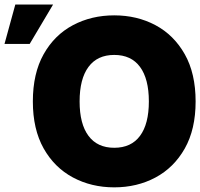

<svg xmlns="http://www.w3.org/2000/svg" viewBox="-45 -804 870 834"><path d="M451.2 9.8Q352.1 9.8 271.7 -33.2Q191.4 -76.2 144.5 -159.4Q97.7 -242.7 97.7 -363.3Q97.7 -484.9 144.5 -568.4Q191.4 -651.9 271.7 -694.6Q352.1 -737.3 451.2 -737.3Q550.3 -737.3 630.4 -694.6Q710.4 -651.9 757.6 -568.4Q804.7 -484.9 804.7 -363.3Q804.7 -242.2 757.6 -158.9Q710.4 -75.7 630.4 -33Q550.3 9.8 451.2 9.8ZM451.2 -162.1Q524.9 -162.1 563.2 -213.9Q601.6 -265.6 601.6 -363.3Q601.6 -461.4 563.2 -513.4Q524.9 -565.4 451.2 -565.4Q377.9 -565.4 339.4 -513.4Q300.8 -461.4 300.8 -363.3Q300.8 -265.6 339.4 -213.9Q377.9 -162.1 451.2 -162.1ZM-25.4 -613.3 21.5 -784.2H185.5L84 -613.3Z"/></svg>

Font: Inter Tight Black
Style: Regular
Weight: 900
Designer: Rasmus Andersson
Foundry: rsms
Version: Version 3.004; ttfautohint (v1.8.4.7-5d5b)